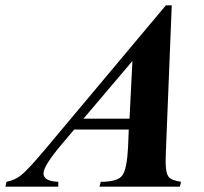

<svg xmlns="http://www.w3.org/2000/svg" viewBox="-76 -697 763 717"><path d="M600.1 -18.1 595.7 0H295.4L300.3 -18.1Q365.2 -18.1 381.8 -43.2Q398.4 -68.4 402.3 -148.9L404.8 -213.4H201.2L154.8 -158.7Q86.4 -77.6 86.4 -49.8Q86.4 -20 141.6 -18.1V0H-55.7L-51.8 -18.1Q-19.5 -24.4 3.9 -43.5Q31.2 -65.9 96.2 -143.6L543.5 -677.2H565.4L543.5 -131.8Q542.5 -108.4 542.5 -94.2Q542.5 -50.3 554.2 -36.1Q564.5 -23.4 600.1 -18.1ZM418.5 -469.2 235.8 -253.9H407.7Z"/></svg>

Font: Dai Banna SIL Book
Style: BoldOblique
Weight: 700
Italic angle: -11°
Designer: Victor Gaultney
Foundry: SIL International
Version: Version 2.000